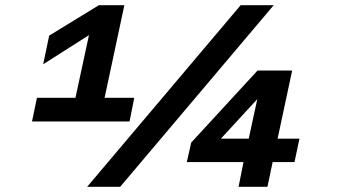

<svg xmlns="http://www.w3.org/2000/svg" viewBox="-20 -718 1340 738"><path d="M122 -342H270L322 -583L146 -471L169 -581L360 -698H458L382 -342H496L478 -251H103ZM905 -698H1032L442 0H315ZM916 -95H698L715 -170L970 -447H1103L1047 -185H1131L1112 -95H1028L1008 0H897ZM936 -185 969 -337 829 -185Z"/></svg>

Font: Azeret Mono SemiBold
Style: Italic
Weight: 600
Italic angle: -12°
Designer: Martin Vácha
Foundry: Displaay
Version: Version 1.000; Glyphs 3.0.3, build 3074